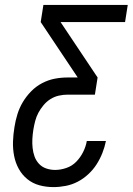

<svg xmlns="http://www.w3.org/2000/svg" viewBox="-20 -755 541 783"><path d="M198 8Q168 8 140.5 0.5Q113 -7 91.5 -24.5Q70 -42 56.5 -66.5Q43 -91 37.5 -119.5Q32 -148 33 -177.5Q34 -207 39 -237Q43 -263 51 -289Q59 -315 73 -338.5Q87 -362 107 -382.5Q127 -403 152 -416Q177 -429 203 -434Q229 -439 255 -439H297L146 -665L157 -735H501L490 -665H227L378 -439L367 -369H255Q238 -369 220 -365Q202 -361 186 -351Q170 -341 157.5 -326Q145 -311 136.5 -295Q128 -279 123.5 -261.5Q119 -244 116 -226Q113 -207 112 -188.5Q111 -170 113 -151.5Q115 -133 121 -116.5Q127 -100 139 -87Q151 -74 168.5 -68Q186 -62 205 -62Q227 -62 250.5 -70Q274 -78 291 -95.5Q308 -113 319 -135Q330 -157 334 -180H412Q407 -155 397.5 -131Q388 -107 374 -85Q360 -63 340 -44.5Q320 -26 297 -14Q274 -2 248.5 3Q223 8 198 8Z"/></svg>

Font: Iosevka Term Oblique
Style: Regular
Weight: 400
Italic angle: -9°
Monospace: yes
Designer: Belleve Invis
Foundry: Belleve Invis
Version: Version 31.4.0